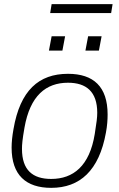

<svg xmlns="http://www.w3.org/2000/svg" viewBox="-20 -894 576 926"><path d="M222 -831H516L523 -874H229ZM216 -650H281L294 -719H229ZM392 -650H457L470 -719H405ZM227 12C365 12 458 -71 491 -255C497 -287 499 -316 499 -342C499 -476 431 -538 308 -538C167 -538 77 -458 45 -271C39 -238 36 -208 36 -182C36 -50 105 12 227 12ZM227 -31C138 -31 86 -73 86 -176C86 -197 88 -221 98 -278C125 -433 202 -495 308 -495C396 -495 449 -452 449 -350C449 -328 446 -304 437 -248C412 -93 333 -31 227 -31Z"/></svg>

Font: Archivo Thin
Style: Italic
Weight: 100
Italic angle: -10°
Designer: Hector Gatti
Foundry: Omnibus-Type
Version: Version 2.001